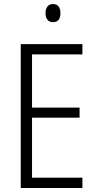

<svg xmlns="http://www.w3.org/2000/svg" viewBox="-20 -933 480 953"><path d="M389 0H83V-714H389V-663H139V-399H375V-349H139V-51H389ZM243 -913Q262 -913 271 -900.5Q280 -888 280 -868Q280 -823 243 -823Q225 -823 215.5 -835Q206 -847 206 -868Q206 -888 215.5 -900.5Q225 -913 243 -913Z"/></svg>

Font: Noto Sans Khmer UI Condensed Light
Style: Regular
Weight: 300
Width: 3
Designer: Danh Hong and the Monotype Design Team
Foundry: Monotype Imaging Inc.
Version: Version 2.002; ttfautohint (v1.8.4.7-5d5b)